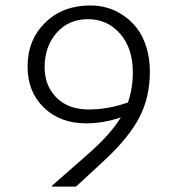

<svg xmlns="http://www.w3.org/2000/svg" viewBox="-20 -690 654 710"><path d="M367.2 -98.1 261.2 0H171.9L170.9 -2L311 -125Q390.1 -195.3 426.8 -255.9Q362.8 -233.9 297.9 -233.9Q202.6 -233.9 142.3 -292Q82 -350.1 82 -443.8Q82 -542.5 147 -606.2Q211.9 -669.9 314.9 -669.9Q346.7 -669.9 377.7 -660.9Q408.7 -651.9 437 -632.3Q465.3 -612.8 486.8 -585Q508.3 -557.1 521.2 -515.9Q534.2 -474.6 534.2 -425.8Q534.2 -330.6 495.4 -255.9Q456.5 -181.2 367.2 -98.1ZM471.2 -421.9Q471.2 -511.7 424.1 -565.4Q377 -619.1 305.2 -619.1Q233.4 -619.1 189.2 -568.4Q145 -517.6 145 -441.9Q145 -373 188.7 -329.1Q232.4 -285.2 308.1 -285.2Q379.4 -285.2 453.1 -311Q471.2 -363.3 471.2 -421.9Z"/></svg>

Font: IntelOne Mono Light
Style: Regular
Weight: 300
Designer: Fred Shallcrass
Foundry: Frere-Jones Type LLC
Version: Version 1.200;hotconv 1.1.0;makeotfexe 2.6.0;FJTRelease1.2